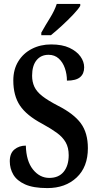

<svg xmlns="http://www.w3.org/2000/svg" viewBox="-20 -951 500 981"><path d="M222 10Q150 10 108 -9Q66 -28 48 -59Q30 -90 30 -127Q30 -168 54 -187.5Q78 -207 112 -207Q114 -128 148.5 -85Q183 -42 232 -42Q280 -42 305.5 -73.5Q331 -105 331 -158Q331 -197 315.5 -224Q300 -251 269.5 -273Q239 -295 195 -319Q116 -361 82 -411.5Q48 -462 48 -540Q48 -596 73.5 -637.5Q99 -679 143 -701.5Q187 -724 241 -724Q298 -724 335 -706.5Q372 -689 391 -662.5Q410 -636 410 -607Q410 -574 389 -556.5Q368 -539 322 -539Q322 -572 311.5 -602.5Q301 -633 280 -652Q259 -671 228 -671Q189 -671 166.5 -643Q144 -615 144 -564Q144 -533 155.5 -508Q167 -483 195.5 -460.5Q224 -438 276 -411Q357 -370 393 -321Q429 -272 429 -194Q429 -98 371.5 -44Q314 10 222 10ZM191 -784Q211 -820 235 -858.5Q259 -897 270 -931H390V-921Q380 -904 354 -876.5Q328 -849 297 -820.5Q266 -792 240 -771H191Z"/></svg>

Font: Noto Serif Georgian ExtraCondensed SemiBold
Style: Regular
Weight: 600
Width: 2
Designer: Monotype Design Team, Akaki Razmadze
Foundry: Google LLC
Version: Version 2.003; ttfautohint (v1.8.4.7-5d5b)